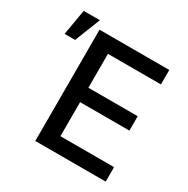

<svg xmlns="http://www.w3.org/2000/svg" viewBox="-173 -931 1067 1087"><g transform="rotate(30 361.0 -387.5)"><path d="M198.9 0V-727.3H654.8V-632.8H308.6V-411.2H631V-317.1H308.6V-94.5H659.1V0ZM39.4 -608 68.2 -774.9H173.7L108 -608Z"/></g></svg>

Font: Inter P Medium
Style: Regular
Weight: 500
Designer: Rasmus Andersson
Foundry: rsms
Version: Version 3.018;git-588b23468